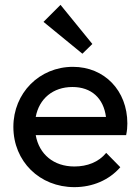

<svg xmlns="http://www.w3.org/2000/svg" viewBox="-20 -760 576 790"><path d="M319 -539 360 -579 229 -740 159 -670ZM286 10C361 10 429 -19 475 -72L417 -131C386 -93 339 -75 286 -75C201 -75 141 -125 127 -204H499C503 -223 504 -238 504 -252C504 -387 410 -485 280 -485C142 -485 35 -377 35 -238C35 -96 143 10 286 10ZM278 -402C356 -402 406 -356 416 -279H127C141 -354 198 -402 278 -402Z"/></svg>

Font: Outfit
Style: Regular
Weight: 400
Designer: Rodrigo Fuenzalida
Foundry: fragTYPE
Version: Version 1.100;gftools[0.9.27]